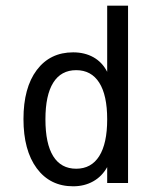

<svg xmlns="http://www.w3.org/2000/svg" viewBox="-20 -651 540 683"><path d="M361.3 -395.5V-630.9H435.5V0H361.3V-56.6Q342.8 -23.4 311.5 -5.9Q280.3 11.7 240.2 11.7Q158.2 11.7 110.8 -52.2Q63.5 -116.2 63.5 -227.5Q63.5 -338.9 110.8 -401.9Q158.2 -464.8 240.2 -464.8Q281.2 -464.8 312.5 -447.3Q343.8 -429.7 361.3 -395.5ZM141.6 -226.6Q141.6 -139.6 169.4 -95.2Q197.3 -50.8 251 -50.8Q304.7 -50.8 333 -95.7Q361.3 -140.6 361.3 -226.6Q361.3 -312.5 333 -356.9Q304.7 -401.4 251 -401.4Q197.3 -401.4 169.4 -356.9Q141.6 -312.5 141.6 -226.6Z"/></svg>

Font: BabelStone Irk Bitig Colour
Style: Regular
Weight: 400
Designer: Andrew West
Foundry: BabelStone
Version: Version 1.03 June 7, 2023